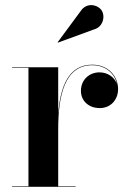

<svg xmlns="http://www.w3.org/2000/svg" viewBox="-20 -719 495 739"><path d="M342.5 -606C375 -614.5 386.5 -654 371.5 -678.5C357.5 -700.5 314.5 -712 291 -677L202 -556.5L203 -555ZM26.5 -2V0H271V-2H204V-222C204 -349 228 -468 335 -468C387 -468 421.5 -435.5 430 -396C421 -421 395.5 -440.5 363 -440.5C325 -440.5 291.5 -413.5 291.5 -369C291.5 -332.5 319.5 -303 364 -303C407 -303 434.5 -336 434.5 -376C434.5 -425 397 -470 335 -470C244 -470 212 -386 204 -280.5V-460H26.5V-458H89.5V-2Z"/></svg>

Font: Bodoni* 96pt Medium
Style: Regular
Weight: 500
Version: Version 2.3